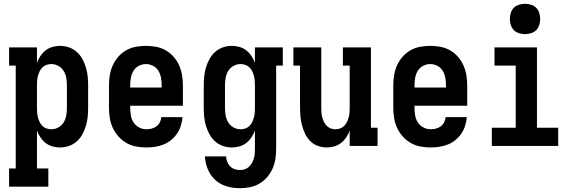

<svg xmlns="http://www.w3.org/2000/svg" viewBox="-20 -770 3040 1013"><path d="M28 215V119H63V-424H28V-520H175V-439Q182 -458 193.5 -475Q205 -492 221 -504.5Q237 -517 257 -522.5Q277 -528 297 -528Q321 -528 344 -520Q367 -512 385 -496Q403 -480 414.5 -459Q426 -438 433 -415Q440 -392 442.5 -368Q445 -344 445 -320V-200Q445 -176 442.5 -152Q440 -128 433 -105Q426 -82 414.5 -61Q403 -40 385 -24Q367 -8 344 0Q321 8 297 8Q277 8 257 2.5Q237 -3 221 -15.5Q205 -28 193.5 -45Q182 -62 175 -81V119H235V215ZM251 -88Q271 -88 288.5 -98Q306 -108 316 -124.5Q326 -141 329.5 -160.5Q333 -180 333 -200V-320Q333 -340 329.5 -359.5Q326 -379 316 -395.5Q306 -412 288.5 -422Q271 -432 251 -432Q238 -432 226 -428Q214 -424 204.5 -415Q195 -406 189.5 -394.5Q184 -383 180.5 -370.5Q177 -358 176 -345.5Q175 -333 175 -320V-200Q175 -187 176 -174.5Q177 -162 180.5 -149.5Q184 -137 189.5 -125.5Q195 -114 204.5 -105Q214 -96 226 -92Q238 -88 251 -88Z M752 8Q725 8 698 3Q671 -2 647.5 -15.5Q624 -29 605.5 -49.5Q587 -70 575.5 -94.5Q564 -119 559.5 -146Q555 -173 555 -200V-320Q555 -347 559.5 -374Q564 -401 575 -425.5Q586 -450 604 -470.5Q622 -491 645.5 -504.5Q669 -518 696 -523Q723 -528 750 -528Q777 -528 804 -523Q831 -518 854.5 -504.5Q878 -491 896 -470.5Q914 -450 925 -425.5Q936 -401 940.5 -374Q945 -347 945 -320V-212H667V-200Q667 -180 670.5 -160Q674 -140 685 -123.5Q696 -107 714 -97.5Q732 -88 752 -88Q766 -88 780 -91.5Q794 -95 805.5 -103.5Q817 -112 823.5 -125Q830 -138 831 -152H943Q941 -129 934 -106.5Q927 -84 914 -65Q901 -46 882.5 -31Q864 -16 842.5 -7.5Q821 1 798 4.5Q775 8 752 8ZM667 -308H833V-320Q833 -340 829.5 -359.5Q826 -379 816 -396Q806 -413 788 -422.5Q770 -432 750 -432Q730 -432 712 -422.5Q694 -413 684 -396Q674 -379 670.5 -359.5Q667 -340 667 -320Z M1247 223Q1223 223 1200 219Q1177 215 1155.5 205.5Q1134 196 1116.5 180Q1099 164 1087 144Q1075 124 1068.5 101Q1062 78 1061 55H1173Q1173 69 1178.5 83Q1184 97 1194 107.5Q1204 118 1218 122.5Q1232 127 1247 127Q1260 127 1272 123Q1284 119 1293.5 110Q1303 101 1309.5 89.5Q1316 78 1319.5 66Q1323 54 1324 41Q1325 28 1325 15V-81Q1318 -62 1306.5 -45Q1295 -28 1279 -15.5Q1263 -3 1243 2.5Q1223 8 1203 8Q1179 8 1156 0Q1133 -8 1115 -24Q1097 -40 1085.5 -61Q1074 -82 1067 -105Q1060 -128 1057.5 -152Q1055 -176 1055 -200V-320Q1055 -344 1057.5 -368Q1060 -392 1067 -415Q1074 -438 1085.5 -459Q1097 -480 1115 -496Q1133 -512 1156 -520Q1179 -528 1203 -528Q1223 -528 1243 -522.5Q1263 -517 1279 -504.5Q1295 -492 1306.5 -475Q1318 -458 1325 -439V-520H1472V-424H1437V15Q1437 42 1433 68.5Q1429 95 1418 119.5Q1407 144 1389.5 164.5Q1372 185 1349 198.5Q1326 212 1299.5 217.5Q1273 223 1247 223ZM1249 -88Q1262 -88 1274 -92Q1286 -96 1295.5 -105Q1305 -114 1310.5 -125.5Q1316 -137 1319.5 -149.5Q1323 -162 1324 -174.5Q1325 -187 1325 -200V-320Q1325 -333 1324 -345.5Q1323 -358 1319.5 -370.5Q1316 -383 1310.5 -394.5Q1305 -406 1295.5 -415Q1286 -424 1274 -428Q1262 -432 1249 -432Q1229 -432 1211.5 -422Q1194 -412 1184 -395.5Q1174 -379 1170.5 -359.5Q1167 -340 1167 -320V-200Q1167 -180 1170.5 -160.5Q1174 -141 1184 -124.5Q1194 -108 1211.5 -98Q1229 -88 1249 -88Z M1704 8Q1680 8 1657.5 0Q1635 -8 1618 -24.5Q1601 -41 1590.5 -62.5Q1580 -84 1574 -106.5Q1568 -129 1565.5 -152.5Q1563 -176 1563 -200V-424H1528V-520H1675V-200Q1675 -187 1676 -174.5Q1677 -162 1680.5 -150Q1684 -138 1689.5 -126.5Q1695 -115 1704 -106Q1713 -97 1725 -92.5Q1737 -88 1750 -88Q1763 -88 1775 -92.5Q1787 -97 1796 -106Q1805 -115 1810.5 -126.5Q1816 -138 1819.5 -150Q1823 -162 1824 -174.5Q1825 -187 1825 -200V-424H1789V-520H1937V-96H1972V0H1825V-81Q1818 -62 1806.5 -45Q1795 -28 1779 -15.5Q1763 -3 1743.5 2.5Q1724 8 1704 8Z M2252 8Q2225 8 2198 3Q2171 -2 2147.5 -15.5Q2124 -29 2105.5 -49.5Q2087 -70 2075.5 -94.5Q2064 -119 2059.5 -146Q2055 -173 2055 -200V-320Q2055 -347 2059.5 -374Q2064 -401 2075 -425.5Q2086 -450 2104 -470.5Q2122 -491 2145.5 -504.5Q2169 -518 2196 -523Q2223 -528 2250 -528Q2277 -528 2304 -523Q2331 -518 2354.5 -504.5Q2378 -491 2396 -470.5Q2414 -450 2425 -425.5Q2436 -401 2440.5 -374Q2445 -347 2445 -320V-212H2167V-200Q2167 -180 2170.5 -160Q2174 -140 2185 -123.5Q2196 -107 2214 -97.5Q2232 -88 2252 -88Q2266 -88 2280 -91.5Q2294 -95 2305.5 -103.5Q2317 -112 2323.5 -125Q2330 -138 2331 -152H2443Q2441 -129 2434 -106.5Q2427 -84 2414 -65Q2401 -46 2382.5 -31Q2364 -16 2342.5 -7.5Q2321 1 2298 4.5Q2275 8 2252 8ZM2167 -308H2333V-320Q2333 -340 2329.5 -359.5Q2326 -379 2316 -396Q2306 -413 2288 -422.5Q2270 -432 2250 -432Q2230 -432 2212 -422.5Q2194 -413 2184 -396Q2174 -379 2170.5 -359.5Q2167 -340 2167 -320Z M2575 0V-96H2701V-424H2589V-520H2813V-96H2925V0ZM2750 -590Q2734 -590 2718 -595Q2702 -600 2691 -611Q2680 -622 2675 -638Q2670 -654 2670 -670Q2670 -686 2675 -702Q2680 -718 2691 -729Q2702 -740 2718 -745Q2734 -750 2750 -750Q2766 -750 2782 -745Q2798 -740 2809 -729Q2820 -718 2825 -702Q2830 -686 2830 -670Q2830 -654 2825 -638Q2820 -622 2809 -611Q2798 -600 2782 -595Q2766 -590 2750 -590Z"/></svg>

Font: Iosevka Gothic
Style: Bold
Weight: 700
Monospace: yes
Designer: Belleve Invis
Foundry: Belleve Invis
Version: Version 15.5.1; ttfautohint (v1.8.4)